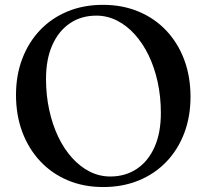

<svg xmlns="http://www.w3.org/2000/svg" viewBox="-20 -736 834 774"><path d="M395 -716.5Q474 -716.5 539 -689.2Q604 -662 650.8 -612.2Q697.5 -562.5 722.8 -494.8Q748 -427 748 -345.5Q748 -266 722.8 -199.5Q697.5 -133 651 -84.2Q604.5 -35.5 539.8 -8.8Q475 18 396 18Q317.5 18 253 -9.2Q188.5 -36.5 141.8 -86.5Q95 -136.5 69.8 -204.2Q44.5 -272 44.5 -353.5Q44.5 -433 69.8 -499.2Q95 -565.5 141.2 -614.2Q187.5 -663 252 -689.8Q316.5 -716.5 395 -716.5ZM628.5 -280.5Q628.5 -346.5 615.5 -405.8Q602.5 -465 578.8 -513.8Q555 -562.5 522.5 -598.2Q490 -634 450.8 -653.5Q411.5 -673 368.5 -673Q307.5 -673 262 -642.2Q216.5 -611.5 191 -554.5Q165.5 -497.5 165.5 -418Q165.5 -352 178.5 -292.5Q191.5 -233 215 -184Q238.5 -135 271 -99.2Q303.5 -63.5 342.2 -44Q381 -24.5 424.5 -24.5Q485.5 -24.5 531.5 -55.2Q577.5 -86 603 -143.2Q628.5 -200.5 628.5 -280.5Z"/></svg>

Font: Fraunces 16pt
Style: Regular
Weight: 400
Version: Version 1.000;[b76b70a41]